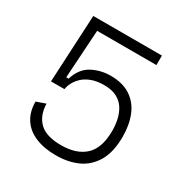

<svg xmlns="http://www.w3.org/2000/svg" viewBox="-157 -787 894 928"><g transform="rotate(30 290.0 -323.0)"><path d="M280 14Q213 14 164.5 -6.5Q116 -27 90.5 -66.5Q65 -106 65 -162L116 -180Q118 -114 156 -77.5Q194 -41 277 -41Q363 -41 410 -85Q457 -129 457 -225Q457 -257 450.5 -287Q444 -317 428.5 -342Q413 -367 385 -382Q357 -397 313 -397Q273 -397 244 -386Q215 -375 197 -358Q179 -341 169 -322Q159 -303 156 -284H81L100 -660H483V-607H152L135 -338H148Q168 -402 215.5 -427Q263 -452 318 -452Q386 -452 429.5 -423Q473 -394 494 -343Q515 -292 515 -226Q515 -139 483.5 -86Q452 -33 399 -9.5Q346 14 280 14Z"/></g></svg>

Font: Bricolage Grotesque ExtraLight
Style: Regular
Weight: 250
Designer: Mathieu Triay
Foundry: Atelier Triay
Version: Version 1.000;gftools[0.9.30]